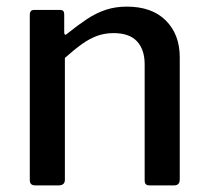

<svg xmlns="http://www.w3.org/2000/svg" viewBox="-20 -560 628 580"><path d="M86 0Q70 0 70 -16V-515Q70 -530 83 -530H162Q174 -530 174 -517V-462Q174 -457 176.5 -455.5Q179 -454 184 -459Q215 -484 243 -502.5Q271 -521 300 -530.5Q329 -540 363 -540Q439 -540 481 -498Q523 -456 523 -387V-18Q523 0 506 0H432Q424 0 420.5 -3.5Q417 -7 417 -16V-366Q417 -410 394 -435Q371 -460 323 -460Q296 -460 273 -451.5Q250 -443 227 -426.5Q204 -410 176 -385V-17Q176 0 157 0H86Z"/></svg>

Font: Libre Franklin Thin Medium
Style: Regular
Weight: 500
Version: Version 3.000